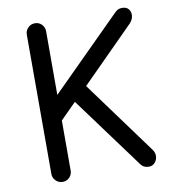

<svg xmlns="http://www.w3.org/2000/svg" viewBox="-86 -856 835 931"><g transform="rotate(-10 331.5 -390.5)"><path d="M148 0Q128 0 114 -14Q100 -28 100 -48V-733Q100 -753 114 -767Q128 -781 148 -781Q168 -781 181.5 -767Q195 -753 195 -733V-420L538 -762Q548 -773 557 -777Q566 -781 577 -781Q599 -781 609.5 -767.5Q620 -754 618 -735Q616 -716 601 -700L340 -438L605 -76Q616 -60 614.5 -42.5Q613 -25 601.5 -12.5Q590 0 572 0Q546 0 532 -20L273 -372L195 -294V-48Q195 -28 181.5 -14Q168 0 148 0Z"/></g></svg>

Font: Comfortaa SemiBold
Style: Regular
Weight: 600
Designer: Johan Aakerlund
Foundry: Johan Aakerlund
Version: Version 3.104; ttfautohint (v1.8.1.43-b0c9)